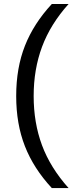

<svg xmlns="http://www.w3.org/2000/svg" viewBox="-20 -745 373 972"><path d="M62 -259.8Q62 -400.9 106.2 -513.2Q150.4 -625.5 242.2 -724.6H327.1Q235.8 -623 193.1 -508.8Q150.4 -394.5 150.4 -258.8Q150.4 -123.5 192.6 -9.8Q234.9 104 327.1 207H242.2Q149.9 107.4 106 -5.1Q62 -117.7 62 -257.8Z"/></svg>

Font: TypoPRO Liberation Sans
Style: Regular
Weight: 400
Designer: Steve Matteson
Foundry: Ascender Corporation
Version: Version 2.00.1